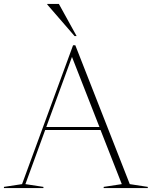

<svg xmlns="http://www.w3.org/2000/svg" viewBox="-28 -955 770 975"><path d="M631 -20 722.5 -6V0H498.5V-6L590.5 -20L482.5 -295H201.5L101 -20L192.5 -6V0H-8V-6L84 -20L343 -725H354.5ZM207 -310H477L337.5 -666ZM361 -772H350.5L212 -932V-935H271Z"/></svg>

Font: Newsreader Display ExtraLight
Style: Regular
Weight: 275
Designer: Hugues Gentile
Foundry: Production Type
Version: Version 1.002